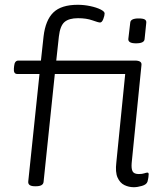

<svg xmlns="http://www.w3.org/2000/svg" viewBox="-20 -776 700 802"><path d="M126 2Q96 2 98 -18L145 -467H52Q36 -467 38 -490L39 -500Q41 -523 57 -523H151L162 -624Q170 -692 203 -724Q236 -756 305 -756Q331 -756 357 -750.5Q383 -745 400 -736.5Q417 -728 417 -720Q417 -711 411.5 -696.5Q406 -682 398 -682Q391 -682 366 -691Q341 -700 306 -700Q268 -700 249.5 -684Q231 -668 226 -624L215 -523H543Q573 -523 571 -505L530 -95Q528 -71 534 -60Q540 -49 560 -49Q574 -49 582.5 -52Q591 -55 596 -55Q601 -55 601 -48Q601 -45 600 -36.5Q599 -28 596 -17Q592 -5 573 0.5Q554 6 539 6Q518 6 499.5 -3Q481 -12 471 -34.5Q461 -57 466 -98L503 -467H209L162 -16Q160 2 130 2ZM548 -595Q515 -595 516 -613L524 -681Q525 -699 559 -699Q578 -699 585 -694.5Q592 -690 591 -681L584 -613Q583 -595 548 -595Z"/></svg>

Font: Asap Expanded Expanded Light
Style: Italic
Weight: 300
Width: 7
Italic angle: -6°
Designer: Pablo Cosgaya
Foundry: Omnibus-Type
Version: Version 3.001; ttfautohint (v1.8.4.7-5d5b)